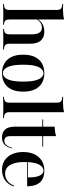

<svg xmlns="http://www.w3.org/2000/svg" viewBox="633 -1305 684 1990"><g transform="rotate(90 975.0 -310.0)"><path d="M132.3 -2.4Q104.8 -2.4 79.4 -1.6Q54 -0.8 21.8 0V-8.9L34.7 -9.7Q62.1 -12.9 72.6 -25.4Q83.1 -37.9 83.1 -68.5V-207.3H181.5V-68.5Q181.5 -37.9 191.9 -25Q202.4 -12.1 228.2 -9.7L236.3 -8.9V0Q205.6 -0.8 181.9 -1.6Q158.1 -2.4 132.3 -2.4ZM335.5 -207.3V-299.2Q335.5 -350.8 318.1 -376.6Q300.8 -402.4 265.3 -402.4Q232.3 -402.4 204.8 -379Q177.4 -355.6 158.9 -307.3L156.5 -311.3Q177.4 -371.8 215.3 -399.6Q253.2 -427.4 308.9 -427.4Q369.4 -427.4 401.2 -389.9Q433.1 -352.4 433.1 -281.5V-207.3ZM383.9 -2.4Q358.9 -2.4 334.7 -1.6Q310.5 -0.8 279.8 0V-8.9L287.9 -9.7Q314.5 -12.1 325 -25Q335.5 -37.9 335.5 -68.5V-207.3H433.1V-68.5Q433.1 -37.9 444 -25.4Q454.8 -12.9 482.3 -9.7L494.4 -8.9V0Q462.9 -0.8 437.5 -1.6Q412.1 -2.4 383.9 -2.4ZM83.1 -207.3V-554.8Q83.1 -584.7 72.6 -597.2Q62.1 -609.7 33.1 -612.9L21.8 -613.7V-622.6Q41.9 -621.8 55.2 -621.4Q68.5 -621 82.3 -621Q110.5 -621 135.1 -623.8Q159.7 -626.6 181.5 -632.3V-622.6V-207.3Z M738.7 11.3Q683.1 11.3 639.9 -12.1Q596.8 -35.5 571.8 -83.5Q546.8 -131.5 546.8 -208.1Q546.8 -283.9 571.8 -332.7Q596.8 -381.5 640.3 -404.4Q683.9 -427.4 738.7 -427.4Q794.4 -427.4 837.1 -404.4Q879.8 -381.5 904.8 -332.7Q929.8 -283.9 929.8 -208.1Q929.8 -131.5 904.8 -83.5Q879.8 -35.5 837.1 -12.1Q794.4 11.3 738.7 11.3ZM738.7 2.4Q776.6 2.4 801.2 -46.4Q825.8 -95.2 825.8 -208.1Q825.8 -320.2 801.2 -369.4Q776.6 -418.5 738.7 -418.5Q700 -418.5 675.4 -369.4Q650.8 -320.2 650.8 -208.1Q650.8 -95.2 675.4 -46.4Q700 2.4 738.7 2.4Z M1093.5 -2.4Q1066.1 -2.4 1040.7 -1.6Q1015.3 -0.8 983.1 0V-8.9L996 -9.7Q1023.4 -12.9 1033.9 -25.4Q1044.4 -37.9 1044.4 -68.5V-207.3H1142.7V-68.5Q1142.7 -37.9 1153.6 -25.4Q1164.5 -12.9 1191.9 -9.7L1204 -8.9V0Q1171.8 -0.8 1146.4 -1.6Q1121 -2.4 1093.5 -2.4ZM1044.4 -207.3V-554.8Q1044.4 -584.7 1033.9 -597.2Q1023.4 -609.7 994.4 -612.9L983.1 -613.7V-622.6Q1003.2 -621.8 1016.5 -621.4Q1029.8 -621 1043.5 -621Q1071.8 -621 1096.4 -623.8Q1121 -626.6 1142.7 -632.3V-622.6V-207.3Z M1406.5 11.3Q1349.2 11.3 1321 -22.2Q1292.7 -55.6 1292.7 -125V-207.3H1391.1V-74.2Q1391.1 -43.5 1403.2 -28.2Q1415.3 -12.9 1439.5 -12.9Q1465.3 -12.9 1483.5 -34.3Q1501.6 -55.6 1512.1 -94.4L1518.5 -91.9Q1504.8 -38.7 1477.8 -13.7Q1450.8 11.3 1406.5 11.3ZM1292.7 -207.3V-534.7Q1321.8 -535.5 1346 -539.1Q1370.2 -542.7 1391.1 -549.2V-207.3ZM1217.7 -406.5V-415.3H1499.2V-406.5Z M1739.5 11.3Q1684.7 11.3 1643.1 -15.3Q1601.6 -41.9 1578.6 -91.1Q1555.6 -140.3 1555.6 -207.3Q1555.6 -276.6 1579.4 -325.8Q1603.2 -375 1646.8 -401.2Q1690.3 -427.4 1749.2 -427.4Q1798.4 -427.4 1834.7 -409.3Q1871 -391.1 1890.7 -351.6Q1910.5 -312.1 1910.5 -249.2H1625L1623.4 -257.3H1818.5Q1820.2 -301.6 1812.9 -338.3Q1805.6 -375 1789.5 -396.8Q1773.4 -418.5 1746.8 -418.5Q1716.1 -418.5 1690.7 -381.5Q1665.3 -344.4 1659.7 -255.6L1660.5 -254.8Q1659.7 -243.5 1659.7 -232.7Q1659.7 -221.8 1659.7 -211.3Q1659.7 -123.4 1690.7 -72.2Q1721.8 -21 1779.8 -21Q1820.2 -21 1852.4 -43.5Q1884.7 -66.1 1903.2 -113.7L1912.1 -109.7Q1891.9 -51.6 1847.2 -20.2Q1802.4 11.3 1739.5 11.3Z"/></g></svg>

Font: Playfair 144pt SemiCondensed SemiBold
Style: Regular
Weight: 600
Width: 4
Designer: Claus Eggers Sørensen
Foundry: Claus Eggers Sørensen
Version: Version 2.203